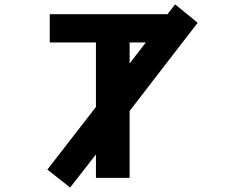

<svg xmlns="http://www.w3.org/2000/svg" viewBox="-20 -794 1040 857"><path d="M558.6 -510.7 630.9 -604.5H558.6ZM727.5 -730.5 761.7 -774.4 862.3 -692.4 558.6 -298.8V0H408.2V-104.5L293 43L191.4 -37.1L408.2 -316.4V-604.5H202.1V-730.5Z"/></svg>

Font: Gen Shin Gothic Monospace Bold
Style: Bold
Weight: 700
Designer: [Source Han Sans]
Ryoko NISHIZUKA  (kana & ideographs); Paul D. Hunt (Latin, Greek & Cyrillic); Wenlong ZHANG  (bopomofo
Version: Version 1.002.20150607